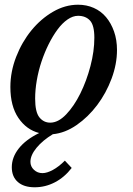

<svg xmlns="http://www.w3.org/2000/svg" viewBox="-20 -560 563 814"><path d="M284 152Q253 192 212.5 213Q172 234 127 234Q81 234 55.5 211.5Q30 189 30 149Q30 107 59.5 69.5Q89 32 146 4Q92 -10 58 -60Q24 -110 24 -191Q24 -256 48.5 -319Q73 -382 113 -431Q153 -480 204.5 -510Q256 -540 311 -540Q347 -540 377.5 -526.5Q408 -513 429.5 -487.5Q451 -462 463.5 -426.5Q476 -391 476 -348Q476 -288 453 -226.5Q430 -165 392 -114.5Q354 -64 305 -30Q256 4 204 9Q161 35 135 66.5Q109 98 109 126Q109 146 124 160Q139 174 160 174Q179 174 204 160.5Q229 147 255 121ZM193 -40Q227 -40 260.5 -75Q294 -110 320.5 -163.5Q347 -217 363.5 -280Q380 -343 380 -400Q380 -453 361.5 -473Q343 -493 311 -493Q289 -493 266.5 -477.5Q244 -462 224 -435Q204 -408 186.5 -373Q169 -338 156 -299Q143 -260 136 -219.5Q129 -179 129 -142Q129 -85 147 -62.5Q165 -40 193 -40Z"/></svg>

Font: SVN-Libre Baskerville
Style: Italic
Weight: 400
Italic angle: -14°
Designer: Pablo Impallari, Rodrigo Fuenzalida
Foundry: Pablo Impallari, Rodrigo Fuenzalida
Version: Version 1.000; ttfautohint (v1.8.4)